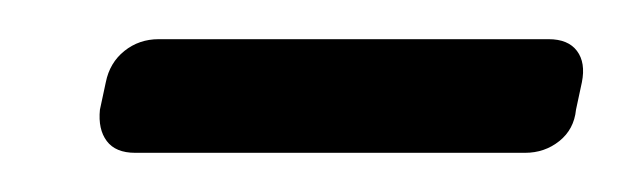

<svg xmlns="http://www.w3.org/2000/svg" viewBox="-20 -700 318 98"><path d="M49 -622Q39 -622 34.5 -628Q30 -634 31 -644L34 -658Q36 -668 43.5 -674Q51 -680 61 -680H260Q270 -680 274.5 -674Q279 -668 277 -658L274 -644Q273 -634 265.5 -628Q258 -622 248 -622Z"/></svg>

Font: Rubik Light
Style: Italic
Weight: 300
Italic angle: -12°
Designer: Hubert and Fischer
Foundry: Hubert and Fischer
Version: Version 2.300;gftools[0.9.30]